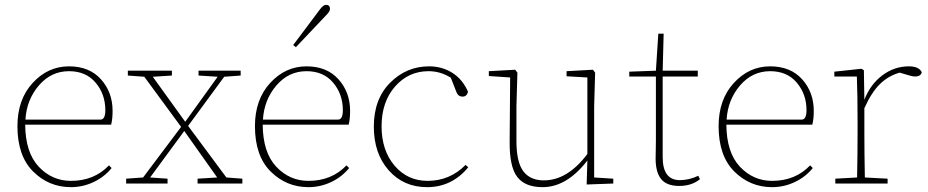

<svg xmlns="http://www.w3.org/2000/svg" viewBox="-20 -758 3832 793"><path d="M85 -264H395Q415 -264 415 -303Q415 -369 375 -416.5Q335 -464 265 -464Q191 -464 140.5 -405Q90 -346 85 -264ZM439 -243H84Q85 -128 140 -69.5Q195 -11 273 -11Q369 -11 430 -75L441 -64Q411 -27 366.5 -6Q322 15 273 15Q182 15 117 -49.5Q52 -114 52 -237Q52 -347 115 -415.5Q178 -484 265 -484Q349 -484 397 -430.5Q445 -377 445 -300Q445 -266 439 -243Z M915 -25 981 -20V0H796V-20L877 -25L741 -217L600 -25L672 -20V0H501V-20L571 -25L728 -234L576 -441L508 -446V-466H690V-446L611 -441L745 -255L879 -441L800 -446V-466H974V-446L906 -441L757 -238Z M1327 -695 1202 -563 1191 -572 1302 -720Q1316 -738 1326 -738Q1343 -738 1343 -721Q1343 -711 1327 -695ZM1066 -264H1376Q1396 -264 1396 -303Q1396 -369 1356 -416.5Q1316 -464 1246 -464Q1172 -464 1121.5 -405Q1071 -346 1066 -264ZM1420 -243H1065Q1066 -128 1121 -69.5Q1176 -11 1254 -11Q1350 -11 1411 -75L1422 -64Q1392 -27 1347.5 -6Q1303 15 1254 15Q1163 15 1098 -49.5Q1033 -114 1033 -237Q1033 -347 1096 -415.5Q1159 -484 1246 -484Q1330 -484 1378 -430.5Q1426 -377 1426 -300Q1426 -266 1420 -243Z M1903 -77 1914 -67Q1846 15 1744 15Q1647 15 1585.5 -54.5Q1524 -124 1524 -235Q1524 -349 1591.5 -416.5Q1659 -484 1752 -484Q1806 -484 1848.5 -457Q1891 -430 1913 -379Q1908 -359 1891 -359Q1872 -359 1865 -378L1842 -437Q1799 -464 1750 -464Q1667 -464 1611.5 -400.5Q1556 -337 1556 -236Q1556 -137 1609.5 -74Q1663 -11 1746 -11Q1838 -11 1903 -77Z M2434 -25 2513 -20V0L2403 4L2406 -95Q2321 15 2221 15Q2149 15 2116.5 -27Q2084 -69 2085 -173L2087 -438L1999 -444V-464L2108 -470L2117 -458L2113 -320V-176Q2113 -88 2141.5 -50.5Q2170 -13 2226 -13Q2324 -13 2406 -122V-438L2320 -443V-464L2429 -470L2438 -458L2434 -320Z M2864 -32 2871 -18Q2837 10 2785 10Q2732 10 2709 -20.5Q2686 -51 2688 -113Q2688 -122 2688.5 -142Q2689 -162 2689 -177V-442H2579V-462L2689 -466L2699 -619H2721L2717 -466H2862V-442H2717V-109Q2717 -14 2788 -14Q2826 -14 2864 -32Z M2981 -264H3291Q3311 -264 3311 -303Q3311 -369 3271 -416.5Q3231 -464 3161 -464Q3087 -464 3036.5 -405Q2986 -346 2981 -264ZM3335 -243H2980Q2981 -128 3036 -69.5Q3091 -11 3169 -11Q3265 -11 3326 -75L3337 -64Q3307 -27 3262.5 -6Q3218 15 3169 15Q3078 15 3013 -49.5Q2948 -114 2948 -237Q2948 -347 3011 -415.5Q3074 -484 3161 -484Q3245 -484 3293 -430.5Q3341 -377 3341 -300Q3341 -266 3335 -243Z M3550 -346Q3575 -410 3624.5 -447Q3674 -484 3734 -484Q3775 -484 3787 -460Q3784 -442 3758 -442Q3747 -442 3706 -455L3696 -458Q3649 -445 3614 -410.5Q3579 -376 3550 -311V-210Q3550 -129 3552 -25L3646 -20V0H3430V-20L3520 -25Q3522 -129 3522 -210V-255Q3522 -366 3519 -442H3426V-462L3538 -474L3548 -468Z"/></svg>

Font: TypoPRO Source Serif Pro
Style: Regular
Weight: 200
Designer: Frank Grießhammer
Foundry: Adobe Systems Incorporated
Version: Version 1.017;PS (version unavailable);hotconv 1.0.79;makeot